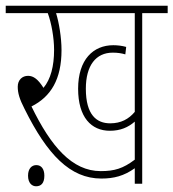

<svg xmlns="http://www.w3.org/2000/svg" viewBox="-20 -642 606 671"><path d="M477 -596H566V-622H0V-596H147C160 -561 169 -509 169 -468C169 -410 157 -365 132 -335C113 -365 97 -377 78 -377C58 -377 42 -363 42 -339C42 -317 48 -296 66 -261C145 -102 225 -18 334 -18C378 -18 413 -27 451 -54V0H477ZM365 -211C318 -211 280 -240 280 -332C280 -413 315 -458 374 -458C391 -458 404 -456 418 -452L421 -478C407 -482 391 -484 376 -484C306 -484 253 -434 253 -332C253 -232 299 -185 364 -185C401 -185 428 -197 451 -217V-84C410 -53 380 -44 332 -44C232 -44 158 -130 90 -270C158 -304 195 -365 195 -467C195 -511 186 -564 176 -596H451V-251C430 -226 403 -211 365 -211ZM78 -28C78 -2 92 9 106 9C123 9 135 -1 135 -28C135 -52 124 -65 107 -65C91 -65 78 -53 78 -28Z"/></svg>

Font: Noto Sans ExtraCondensed Thin
Style: Italic
Weight: 100
Width: 2
Italic angle: -12°
Designer: Monotype Design Team
Foundry: Monotype Imaging Inc.
Version: Version 2.013